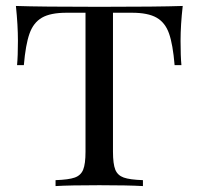

<svg xmlns="http://www.w3.org/2000/svg" viewBox="-20 -628 671 648"><path d="M589.4 -490.2Q589.4 -438.5 592.3 -408.2H569.3Q563.5 -478 550.5 -514.9Q537.6 -551.8 508.5 -568.4Q479.5 -585 425.3 -585H361.3V-116.2Q361.3 -74.7 369.1 -55.4Q377 -36.1 397.5 -28.8Q418 -21.5 462.4 -20V0Q410.6 -2.9 315.4 -2.9Q215.8 -2.9 167.5 0V-20Q211.9 -21.5 232.4 -28.8Q252.9 -36.1 260.7 -55.4Q268.6 -74.7 268.6 -116.2V-585H204.6Q150.4 -585 121.6 -568.4Q92.8 -551.8 79.6 -514.6Q66.4 -477.5 60.5 -408.2H37.6Q40.5 -439.9 40.5 -490.2Q40.5 -542.5 33.7 -607.9Q116.7 -605 315.4 -605Q513.7 -605 596.7 -607.9Q589.4 -543.9 589.4 -490.2Z"/></svg>

Font: Playfair Display SC
Style: Regular
Weight: 400
Designer: Claus Eggers Sørensen
Foundry: Claus Eggers Sørensen
Version: Version 1.004;PS 001.004;hotconv 1.0.70;makeotf.lib2.5.58329